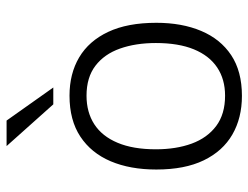

<svg xmlns="http://www.w3.org/2000/svg" viewBox="-108 -656 773 598"><g transform="rotate(-90 279.0 -356.5)"><path d="M280 10Q211 10 159.5 -19.8Q108 -49.5 79.2 -108.8Q50.5 -168 50.5 -256.5Q50.5 -338 76.2 -398.8Q102 -459.5 153 -493.2Q204 -527 280.5 -527Q349 -527 400 -496.8Q451 -466.5 479.2 -406.5Q507.5 -346.5 507.5 -256.5Q507.5 -177 482.2 -117Q457 -57 406.8 -23.5Q356.5 10 280 10ZM280.5 -42.5Q331.5 -42.5 368.2 -67Q405 -91.5 424.8 -139.5Q444.5 -187.5 444.5 -258Q444.5 -321 427.2 -369.8Q410 -418.5 373.8 -446.2Q337.5 -474 280.5 -474Q229 -474 191.5 -449.8Q154 -425.5 133.8 -377.2Q113.5 -329 113.5 -258Q113.5 -195 131.2 -146.5Q149 -98 186 -70.2Q223 -42.5 280.5 -42.5ZM203 -723H123.5L253.5 -577.5H306Z"/></g></svg>

Font: Public Sans Thin ExtraLight
Style: Regular
Weight: 250
Version: Version 1.007